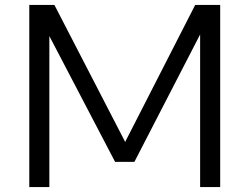

<svg xmlns="http://www.w3.org/2000/svg" viewBox="-20 -760 1014 780"><path d="M99 0V-740H201L488.5 -183.5L773 -740H874.5V0H793V-620L526 -102.5H447.5L180.5 -613.5V0Z"/></svg>

Font: Encode Sans Exp
Style: Regular
Weight: 400
Width: 7
Designer: Multiple Designers
Foundry: Impallari Type
Version: Version 3.002; ttfautohint (v1.8.3) -l 8 -r 50 -G 200 -x 14 